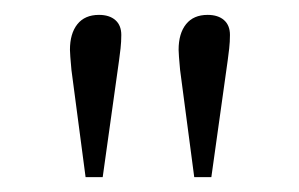

<svg xmlns="http://www.w3.org/2000/svg" viewBox="-20 -796 402 258"><path d="M95 -558 76 -702Q75 -713 74.5 -719.5Q74 -726 74 -729Q74 -751 84 -763.5Q94 -776 113 -776Q127 -776 135 -769Q143 -762 143 -749Q143 -740 142 -731Q141 -722 140 -715L118 -558ZM241 -558 222 -702Q221 -713 220.5 -719.5Q220 -726 220 -729Q220 -751 230 -763.5Q240 -776 259 -776Q273 -776 281 -769Q289 -762 289 -749Q289 -740 288 -731Q287 -722 286 -715L264 -558Z"/></svg>

Font: Literata 18pt ExtraLight
Style: Regular
Weight: 250
Designer: Latin by Veronika Burian and Jose Scaglione. Greek by Irene Vlachou. Cyrillic by Vera Evstafieva.
Foundry: TypeTogether
Version: Version 3.103;gftools[0.9.29]